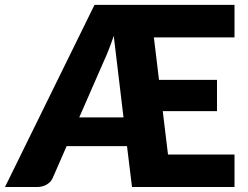

<svg xmlns="http://www.w3.org/2000/svg" viewBox="-36 -748 994 768"><path d="M342 -728.5H902V-598.5H579.5L600 -428.5H832V-303.5H615L636 -130H902V0H492L472 -163.5H230.5L175 -36.5Q168 -20 151.2 -10Q134.5 0 112 0H-16ZM281 -278.5H458L419 -604.5Q409 -575 399 -549.5Q389 -524 379 -502.5Z"/></svg>

Font: LatoHex
Style: Regular
Weight: 900
Designer: Lukasz Dziedzic
Foundry: tyPoland Lukasz Dziedzic
Version: Version 1.104; Western+Polish opensource